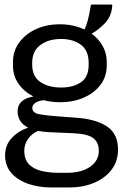

<svg xmlns="http://www.w3.org/2000/svg" viewBox="-20 -650 542 850"><path d="M321.5 -128.5Q406 -122 454.2 -89.8Q502.5 -57.5 502.5 12.5Q502.5 64 473.5 101.8Q444.5 139.5 395.5 159.8Q346.5 180 286.5 180H209Q151.5 180 104.8 163.8Q58 147.5 30.2 115.8Q2.5 84 2.5 37.5Q2.5 -7 31.5 -38.5Q60.5 -70 104.5 -85Q58 -108.5 58 -157.5Q58 -210.5 128 -223Q86.5 -244 62 -279.2Q37.5 -314.5 37.5 -359V-376.5Q37.5 -424 64.8 -461.5Q92 -499 139 -520.8Q186 -542.5 245 -542.5Q305 -542.5 353.5 -519.5Q369 -545 382 -625.5Q382.5 -630 387.5 -630H472.5Q477.5 -630 477 -625Q474 -578 444.5 -547.2Q415 -516.5 385.5 -501Q416.5 -478.5 434.5 -446.5Q452.5 -414.5 452.5 -376.5V-359Q452.5 -311.5 425.2 -275Q398 -238.5 351.2 -218Q304.5 -197.5 245 -197.5Q207.5 -197.5 173.5 -206.5Q147.5 -203.5 135.2 -193.8Q123 -184 123 -172.5Q123 -149.5 155.2 -144Q187.5 -138.5 234 -135ZM372.5 -364V-371.5Q372.5 -426.5 338 -452Q303.5 -477.5 250.5 -477.5Q195 -477.5 158.8 -450.8Q122.5 -424 122.5 -371.5V-364Q122.5 -311.5 158.8 -287Q195 -262.5 250.5 -262.5Q303.5 -262.5 338 -285.5Q372.5 -308.5 372.5 -364ZM239 115H276.5Q340.5 115 379 88.2Q417.5 61.5 417.5 17.5Q417.5 -19 393.5 -38Q369.5 -57 306.5 -60L194 -65Q169.5 -66.5 149 -70.5Q121.5 -59.5 104.5 -35.5Q87.5 -11.5 87.5 17.5Q87.5 56.5 108.8 77.8Q130 99 164.5 107Q199 115 239 115Z"/></svg>

Font: MFEK Sans
Style: Regular
Weight: 400
Designer: Owen Earl
Foundry: indestructible type*
Version: Version 0.001; ttfautohint (v1.8.4.7-5d5b)